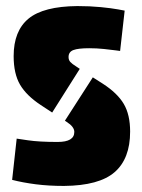

<svg xmlns="http://www.w3.org/2000/svg" viewBox="-20 -603 469 633"><path d="M243 -376 152 -232 114 -257Q67 -288 46 -324Q25 -360 25 -418Q25 -501 74 -541.5Q123 -582 235 -583Q277 -583 312.5 -579.5Q348 -576 369.5 -572Q391 -568 391 -568L376 -435Q376 -435 361 -437Q346 -439 322.5 -441.5Q299 -444 274 -444Q238 -444 222 -438Q206 -432 206 -415Q206 -405 212 -398.5Q218 -392 231 -384ZM194 -205 286 -348 319 -327Q367 -296 388 -260.5Q409 -225 409 -169Q409 -80 358 -35.5Q307 9 191 10Q140 10 97.5 4.5Q55 -1 20 -10L35 -146Q35 -146 72 -140.5Q109 -135 170 -135Q225 -135 225 -168Q225 -185 200 -201Z"/></svg>

Font: Protest Guerrilla
Style: Regular
Weight: 400
Designer: Octavio Pardo
Foundry: Ashler Design
Version: Version 2.005; ttfautohint (v1.8.4.7-5d5b)